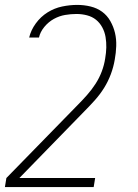

<svg xmlns="http://www.w3.org/2000/svg" viewBox="-43 -548 563 783"><path d="M339 215H-23L-17 178L271 -117Q292 -138 311.5 -160Q331 -182 346.5 -206Q362 -230 372 -256.5Q382 -283 386 -310Q390 -333 390.5 -354.5Q391 -376 387.5 -397Q384 -418 374 -436.5Q364 -455 348.5 -467.5Q333 -480 312 -485.5Q291 -491 269 -491Q246 -491 222.5 -487Q199 -483 177 -471Q155 -459 138 -438.5Q121 -418 116 -395H76Q83 -425 103 -452.5Q123 -480 151 -497.5Q179 -515 210.5 -521.5Q242 -528 272 -528Q300 -528 326.5 -521.5Q353 -515 373.5 -500Q394 -485 407 -462Q420 -439 426 -413.5Q432 -388 431 -360Q430 -332 425 -305Q420 -275 409 -245.5Q398 -216 381.5 -189.5Q365 -163 343.5 -139Q322 -115 299 -92L36 178H345Z"/></svg>

Font: Iosevka Term Curly XLt Obl
Style: Regular
Weight: 200
Italic angle: -9°
Designer: Belleve Invis
Foundry: Belleve Invis
Version: Version 32.3.0